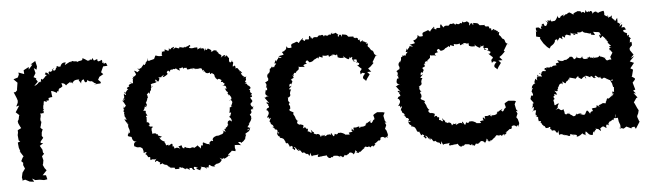

<svg xmlns="http://www.w3.org/2000/svg" viewBox="-38 -598 2534 746"><g transform="rotate(-5 1228.5 -225.0)"><path d="M379 -425C380 -436 376 -426 374 -429C374 -429 375 -437 373 -441C363 -436 354 -432 356 -445C353 -446 346 -441 340 -440C349 -434 339 -443 338 -451C330 -445 340 -434 336 -445C334 -444 323 -448 327 -444C316 -439 305 -446 320 -441C300 -455 295 -456 299 -451C294 -441 291 -448 277 -441C273 -446 281 -440 273 -444C256 -443 257 -453 253 -439C259 -448 251 -437 252 -445C243 -442 240 -439 228 -433C235 -450 234 -441 233 -443C216 -446 212 -432 212 -432C210 -426 213 -430 194 -429C197 -423 191 -435 203 -431C185 -424 197 -417 184 -415C173 -427 171 -414 186 -426C175 -411 163 -408 176 -408C166 -418 158 -414 166 -399C156 -414 147 -412 150 -406C142 -402 156 -404 154 -399C144 -395 149 -391 135 -384C132 -394 129 -382 131 -376C128 -372 121 -383 131 -376C122 -378 113 -370 121 -367C114 -375 119 -366 103 -363L118 -378L111 -389L114 -391L103 -397L112 -412L107 -432L117 -425L120 -437L115 -459L96 -447L103 -446L87 -428L88 -438L67 -427L68 -412L46 -420L47 -412L42 -401L26 -396L25 -395L39 -381L35 -356V-352L28 -345H21L31 -321L34 -311L33 -303L26 -289L38 -292L22 -267L36 -254L34 -253L31 -238L27 -232L28 -224L34 -211L38 -204L24 -197V-187L22 -178L24 -157L30 -153L20 -149L22 -129L27 -114L24 -115L36 -96L38 -95L33 -88L27 -76L34 -69L33 -60L39 -46L28 -31L24 -13L26 -2L24 0L36 -3L53 6L70 8L63 -5L75 2H92L109 5L122 3L118 -13L105 -14L122 -32L115 -41L108 -56L110 -55L113 -72L109 -88L118 -97L114 -102L113 -113L104 -129L118 -138L108 -140L109 -146L120 -159L115 -167L116 -180L121 -193C122 -190 110 -198 113 -202C118 -214 116 -218 111 -206C118 -212 118 -221 118 -222C113 -226 116 -228 116 -228C112 -234 122 -244 116 -254C131 -252 124 -259 133 -250C123 -257 136 -256 130 -262C120 -262 137 -265 130 -271C133 -289 127 -288 129 -281C135 -287 131 -286 135 -301C146 -296 150 -296 144 -302C158 -300 154 -303 154 -310C150 -312 159 -311 165 -314C171 -308 168 -326 169 -316C168 -316 168 -323 166 -337C170 -338 178 -334 189 -328C187 -338 193 -333 194 -333C200 -349 200 -348 193 -340C194 -346 207 -342 216 -358C209 -343 212 -362 208 -364C219 -364 223 -359 226 -354C229 -357 228 -357 246 -368C236 -357 246 -370 257 -358C245 -369 257 -362 251 -357C256 -375 269 -372 282 -373C270 -372 283 -364 285 -356C286 -373 297 -371 297 -371C299 -353 310 -359 310 -368C324 -355 326 -367 320 -359C327 -367 327 -357 331 -360C340 -349 328 -360 344 -350C341 -342 344 -353 334 -346L342 -349L360 -350L362 -355L352 -365L358 -376L374 -385L366 -393L376 -415L393 -416L388 -428Z M693 -381C696 -387 704 -373 698 -375C717 -373 716 -382 720 -373C723 -385 728 -377 721 -381C731 -368 733 -383 732 -373C749 -376 736 -376 741 -373C748 -376 760 -377 758 -366C752 -365 772 -366 768 -374C760 -358 763 -355 765 -364C772 -351 779 -351 792 -358C778 -361 790 -358 787 -349C800 -352 787 -357 802 -347C807 -340 800 -332 815 -331C805 -331 803 -337 814 -325C820 -331 819 -324 821 -330C820 -328 817 -329 830 -322C820 -307 835 -322 836 -309C842 -315 842 -295 828 -304C844 -294 843 -306 847 -284C849 -299 848 -278 839 -291C846 -272 845 -279 850 -273C852 -266 843 -276 853 -261C845 -254 854 -263 854 -263C866 -249 863 -244 853 -238C850 -240 866 -243 857 -245C866 -232 866 -236 858 -218C868 -214 855 -212 865 -219C865 -219 856 -214 851 -212C854 -212 849 -193 849 -192C862 -197 852 -187 852 -181C843 -180 848 -177 853 -181C840 -173 855 -180 856 -158C837 -173 851 -156 845 -162C840 -164 836 -149 841 -146C835 -141 837 -145 836 -141C840 -138 820 -138 834 -127C824 -137 821 -132 829 -120C811 -129 813 -130 820 -123C819 -110 809 -113 799 -108C797 -110 803 -108 803 -108H791C790 -107 777 -105 775 -95C780 -84 771 -91 771 -91C767 -87 760 -90 762 -76C762 -75 755 -85 751 -75C759 -78 755 -78 738 -87C732 -86 739 -68 734 -76C726 -80 728 -64 726 -63C728 -67 713 -75 716 -78C716 -78 705 -70 699 -68C701 -66 702 -76 685 -69C685 -69 689 -68 676 -71C673 -76 680 -65 665 -76C659 -68 663 -67 664 -69C652 -73 656 -77 652 -84C642 -76 635 -87 647 -70C631 -80 630 -73 624 -73C623 -82 624 -83 618 -81C619 -95 618 -96 602 -85C602 -88 607 -92 593 -88C591 -99 589 -97 587 -103C587 -110 587 -102 592 -105C588 -100 570 -112 570 -122C581 -117 566 -118 580 -123C566 -130 564 -126 564 -135C556 -135 565 -126 559 -136C554 -141 546 -137 543 -138C545 -147 540 -148 543 -159C543 -159 535 -155 549 -164C535 -170 536 -160 535 -175C537 -164 528 -171 535 -172C541 -179 524 -193 522 -176C530 -184 524 -199 528 -202C522 -208 521 -206 528 -201C520 -213 529 -209 531 -209C522 -225 528 -222 525 -217C526 -234 528 -227 516 -230C529 -243 517 -250 531 -242C530 -246 520 -255 531 -247C536 -253 524 -269 525 -256C532 -259 540 -281 533 -276C541 -276 539 -279 536 -294C539 -283 535 -294 535 -291C552 -304 535 -304 548 -293C546 -307 556 -303 553 -313C554 -312 557 -323 563 -323C549 -311 559 -321 554 -329C563 -335 566 -330 579 -337C570 -341 572 -340 575 -347C584 -334 585 -335 590 -349C583 -357 585 -352 601 -354C592 -355 607 -361 597 -356C610 -361 613 -368 602 -353C616 -354 626 -368 624 -364C615 -372 626 -376 626 -377C642 -365 626 -374 638 -380C641 -377 650 -381 647 -384C648 -374 665 -387 654 -386C661 -377 674 -370 672 -375C665 -386 670 -378 683 -385C688 -371 684 -387 701 -381ZM693 11C692 5 693 1 709 10C697 10 701 13 717 20C719 7 727 16 719 6C732 10 736 7 742 17C740 4 748 13 749 13C754 -5 756 2 750 6C757 -5 754 11 776 10C763 -7 763 -9 771 6C787 1 790 -11 782 1C785 -1 796 2 804 -14C798 -18 806 -8 796 -22C810 -10 817 -23 808 -26C812 -18 823 -13 812 -17C821 -17 835 -30 836 -30C838 -22 826 -30 832 -33C838 -39 840 -38 849 -49C840 -43 854 -45 859 -42C865 -54 850 -58 862 -44C860 -46 857 -52 859 -67C861 -64 867 -68 885 -63C883 -61 876 -74 872 -76C889 -78 890 -68 882 -73C896 -75 898 -86 901 -85C903 -98 906 -102 909 -103C909 -101 898 -100 897 -101C913 -98 900 -112 901 -104C916 -116 920 -110 925 -130C918 -118 910 -116 914 -122C915 -123 932 -127 914 -131C916 -135 930 -149 918 -143C921 -143 930 -154 932 -163C938 -167 939 -164 930 -164C937 -170 925 -181 927 -177C928 -182 939 -183 933 -195C933 -197 931 -199 944 -199C935 -208 937 -193 947 -213C941 -200 934 -214 933 -221C934 -220 935 -221 945 -233C938 -226 948 -231 931 -245C934 -240 941 -239 934 -246C948 -243 943 -261 931 -250C947 -261 945 -256 935 -267C938 -266 939 -280 926 -276C944 -276 942 -287 930 -292C930 -292 922 -289 938 -294C921 -289 935 -299 918 -302C935 -306 924 -301 920 -308C931 -322 919 -314 927 -328C912 -319 908 -326 924 -324C906 -334 909 -339 906 -345C915 -337 915 -344 898 -357C897 -343 906 -354 903 -347C899 -365 890 -367 889 -360C886 -374 891 -365 885 -374L878 -370C877 -384 887 -384 874 -393C881 -395 878 -392 869 -387C861 -392 869 -407 865 -407C867 -400 860 -412 858 -416C844 -405 851 -417 854 -418C844 -417 847 -418 834 -409C845 -422 828 -420 821 -432C834 -416 826 -435 815 -438C815 -438 814 -427 821 -438C802 -443 813 -436 797 -435C799 -436 807 -440 787 -449C783 -445 785 -440 775 -448C784 -456 776 -451 774 -439C774 -454 767 -451 762 -452C771 -453 750 -445 764 -458C759 -452 746 -450 745 -448C750 -454 746 -460 742 -456C737 -460 729 -451 715 -458C715 -467 723 -457 719 -469C704 -463 704 -459 703 -469C707 -455 691 -464 699 -464C691 -457 689 -463 681 -463C676 -467 683 -469 676 -459C660 -462 668 -468 652 -457C658 -469 663 -469 646 -463C639 -451 637 -465 637 -465C635 -448 635 -453 622 -459C616 -462 620 -450 623 -453C611 -454 608 -449 608 -453C612 -456 603 -440 609 -436C596 -435 595 -435 582 -440C584 -431 582 -437 587 -431C586 -441 582 -443 577 -429C577 -424 559 -424 557 -421C556 -420 547 -422 549 -430C556 -431 541 -411 541 -416C544 -406 545 -415 537 -410C543 -413 536 -400 533 -411C537 -410 523 -400 522 -394C511 -402 523 -388 514 -393C511 -394 501 -398 516 -388C499 -376 513 -382 494 -388C505 -367 501 -373 488 -362C490 -370 482 -362 492 -365C483 -357 479 -352 490 -360C485 -355 486 -346 486 -339C468 -348 469 -345 482 -340C474 -338 464 -334 471 -329C458 -324 459 -322 464 -319C471 -316 467 -324 457 -310C450 -301 449 -301 449 -310C460 -294 454 -294 447 -302C445 -285 453 -295 440 -277C459 -290 443 -278 451 -285C445 -277 444 -274 438 -276C444 -271 446 -263 451 -255C439 -243 438 -243 442 -256C442 -253 438 -236 444 -243C433 -228 448 -232 441 -227C444 -218 439 -213 447 -210C440 -208 447 -211 451 -196C449 -205 453 -198 440 -203C452 -184 441 -194 455 -186C445 -189 450 -182 454 -182C449 -173 459 -160 450 -176C456 -167 460 -153 456 -147C448 -160 460 -157 448 -141C449 -134 450 -136 464 -132C452 -144 459 -138 468 -121C470 -135 464 -127 463 -127C468 -111 476 -114 481 -113C466 -112 469 -97 470 -95C481 -92 474 -89 493 -90C487 -100 482 -89 493 -90C496 -84 500 -92 503 -76C507 -71 497 -67 511 -65C511 -65 497 -75 516 -67C504 -56 509 -61 510 -60C509 -65 518 -54 519 -50C521 -44 530 -55 527 -41C523 -34 527 -44 529 -36C539 -44 543 -31 555 -43C543 -34 542 -22 549 -30C555 -35 557 -25 565 -24C560 -13 561 -16 579 -21C568 -20 581 -12 587 -13C589 -13 594 -2 596 -17C591 -2 594 -8 599 -4C599 3 615 -3 606 3C608 -4 619 5 617 -1C623 10 616 7 637 7C635 -4 630 5 644 1C651 5 643 6 642 1C645 0 659 10 662 12C654 12 666 2 675 15C679 10 671 5 681 8C690 6 683 17 697 17Z M1389 -270 1394 -279 1405 -294 1396 -304H1412L1401 -317L1411 -324L1424 -337L1420 -340L1435 -365L1442 -363C1422 -372 1433 -375 1424 -384C1433 -375 1424 -387 1419 -387C1410 -401 1410 -400 1416 -394C1402 -407 1407 -402 1409 -414C1396 -413 1402 -414 1405 -418C1390 -421 1398 -428 1387 -421C1393 -425 1393 -434 1378 -420C1385 -425 1371 -430 1382 -432C1376 -433 1371 -426 1371 -438C1358 -445 1367 -432 1361 -441C1357 -436 1350 -451 1356 -446C1343 -446 1343 -447 1335 -447C1328 -458 1323 -457 1327 -446C1332 -458 1325 -455 1311 -458C1312 -447 1308 -448 1308 -455C1300 -463 1299 -451 1295 -449C1295 -468 1294 -455 1298 -458C1285 -467 1288 -466 1289 -467C1268 -458 1266 -470 1278 -470C1272 -468 1270 -471 1267 -460C1255 -466 1263 -455 1249 -459C1242 -465 1239 -452 1242 -453C1236 -471 1227 -458 1234 -464C1228 -458 1216 -466 1223 -454C1226 -466 1223 -464 1216 -457C1215 -452 1202 -463 1194 -450C1191 -460 1193 -459 1190 -453C1188 -467 1182 -466 1182 -454C1184 -446 1172 -453 1167 -450C1164 -443 1170 -443 1154 -452C1161 -455 1160 -442 1158 -457C1140 -441 1138 -439 1150 -439C1129 -440 1145 -443 1132 -445C1122 -441 1132 -444 1116 -439C1120 -441 1119 -424 1122 -440C1103 -439 1115 -424 1111 -424C1096 -421 1093 -427 1094 -430C1088 -430 1096 -421 1082 -414C1088 -406 1094 -419 1073 -410C1074 -405 1085 -398 1072 -398C1074 -396 1078 -400 1058 -395C1075 -386 1072 -385 1057 -390C1054 -398 1059 -390 1055 -385C1043 -374 1051 -370 1045 -382C1044 -373 1034 -364 1047 -369C1045 -361 1043 -368 1037 -353C1027 -364 1038 -346 1028 -357C1023 -354 1032 -354 1020 -349C1019 -336 1021 -342 1013 -328C1021 -336 1010 -321 1015 -334C1007 -328 1005 -318 1013 -310C1008 -315 1014 -315 1008 -298C1011 -305 1015 -308 997 -297C1005 -293 1002 -280 998 -278C1006 -280 1012 -282 1001 -278C1006 -273 1002 -261 998 -270C994 -254 990 -251 1008 -242C995 -248 994 -233 988 -242C994 -235 991 -237 1007 -216C990 -228 995 -213 1005 -212C994 -212 1007 -207 1004 -200C990 -195 999 -196 992 -190C991 -193 1006 -183 995 -191C1006 -180 1001 -174 993 -162C1000 -158 1000 -171 1000 -154C1009 -165 1008 -156 1004 -152C998 -138 1004 -151 1006 -135C1012 -132 1020 -125 1009 -123C1016 -128 1021 -124 1011 -122C1026 -118 1011 -107 1021 -121C1014 -111 1026 -112 1026 -112C1035 -101 1025 -104 1027 -100C1039 -102 1037 -92 1026 -99C1029 -77 1043 -87 1035 -79C1052 -74 1044 -81 1036 -80C1055 -72 1048 -76 1057 -60C1059 -59 1050 -65 1060 -55C1064 -53 1066 -58 1068 -62C1058 -58 1077 -41 1069 -40C1084 -44 1069 -48 1084 -39C1078 -30 1078 -40 1089 -26C1098 -38 1083 -31 1089 -38C1098 -34 1101 -16 1103 -29C1114 -22 1101 -16 1103 -27C1116 -25 1114 -8 1123 -14C1125 -17 1125 -11 1136 -6C1137 -12 1145 2 1141 -6C1142 1 1146 6 1148 -11C1152 4 1156 6 1154 4C1157 -2 1166 3 1180 -2C1170 12 1183 9 1191 6C1185 6 1192 11 1187 8C1201 4 1211 8 1210 3C1212 10 1219 19 1226 16C1232 10 1229 15 1232 13C1229 21 1243 3 1238 9C1255 11 1250 7 1264 17C1254 14 1272 6 1265 18C1263 7 1277 19 1271 18C1280 19 1280 4 1283 11C1299 13 1288 3 1297 8C1296 1 1309 -2 1317 11C1311 14 1326 3 1323 -6C1334 5 1332 3 1323 2C1335 8 1342 7 1336 1C1345 7 1344 -2 1360 -10C1351 -13 1356 -7 1364 -16C1373 -12 1376 -14 1375 -13C1378 -17 1373 -18 1386 -10C1381 -13 1397 -23 1395 -11C1384 -28 1388 -14 1395 -14C1405 -20 1406 -25 1398 -22C1414 -31 1416 -37 1419 -35C1413 -36 1427 -30 1425 -44C1433 -43 1420 -46 1424 -45C1434 -50 1440 -47 1444 -41C1443 -46 1450 -49 1454 -43C1441 -42 1460 -46 1454 -60L1451 -71L1446 -78L1452 -92L1447 -103L1454 -101L1448 -109L1444 -129L1450 -141L1443 -143L1421 -145L1410 -139L1405 -135C1410 -119 1408 -124 1408 -118C1400 -116 1403 -111 1396 -105C1390 -109 1387 -108 1396 -116C1373 -105 1380 -106 1370 -99C1379 -96 1362 -93 1378 -109C1372 -92 1361 -94 1351 -94C1351 -94 1351 -84 1345 -95C1357 -100 1345 -96 1334 -93C1343 -88 1337 -95 1324 -93C1323 -77 1334 -76 1315 -91C1324 -89 1309 -85 1320 -78C1302 -74 1302 -79 1308 -68C1301 -67 1285 -71 1290 -67C1294 -69 1283 -76 1270 -79C1284 -65 1281 -79 1263 -78C1261 -72 1255 -71 1250 -76C1246 -63 1245 -63 1237 -79C1244 -82 1228 -79 1237 -71C1223 -82 1225 -68 1224 -76C1210 -68 1203 -65 1217 -82C1210 -69 1202 -75 1200 -72C1202 -87 1200 -69 1194 -69C1193 -85 1173 -83 1175 -73C1184 -86 1163 -79 1170 -88C1160 -94 1166 -92 1158 -100C1164 -84 1160 -85 1150 -94C1139 -89 1155 -107 1142 -105C1146 -96 1139 -109 1139 -109C1139 -112 1132 -111 1128 -107C1134 -122 1133 -119 1119 -124C1121 -124 1113 -123 1123 -120C1105 -127 1106 -131 1111 -139C1117 -141 1107 -134 1112 -138C1104 -140 1106 -150 1098 -155C1092 -157 1114 -136 1095 -167C1104 -173 1088 -176 1084 -180C1083 -184 1087 -171 1082 -184C1087 -194 1088 -180 1086 -189C1086 -196 1088 -198 1080 -207C1085 -199 1079 -215 1088 -208C1076 -223 1082 -222 1081 -230C1090 -239 1083 -229 1078 -230C1092 -235 1092 -240 1090 -247C1091 -255 1095 -261 1096 -262C1079 -263 1094 -267 1099 -277C1092 -274 1082 -268 1091 -271C1088 -280 1094 -290 1099 -281C1099 -290 1108 -290 1100 -298C1097 -302 1112 -307 1096 -299C1105 -307 1115 -302 1106 -315C1102 -314 1119 -322 1109 -313C1108 -321 1118 -333 1122 -320C1116 -326 1129 -341 1121 -328C1136 -343 1131 -330 1133 -350C1132 -348 1138 -344 1134 -348C1137 -344 1144 -348 1157 -344C1149 -350 1149 -354 1166 -357C1158 -361 1161 -365 1166 -369C1171 -371 1177 -358 1174 -362C1182 -359 1192 -366 1192 -367C1199 -374 1190 -365 1209 -377C1210 -370 1214 -372 1214 -381C1215 -375 1212 -368 1215 -380C1235 -372 1227 -373 1229 -383C1245 -378 1251 -383 1251 -384C1256 -371 1249 -376 1267 -381C1265 -375 1268 -374 1264 -382C1278 -387 1288 -371 1281 -379C1286 -386 1286 -382 1287 -371C1297 -366 1301 -367 1310 -367C1310 -378 1305 -379 1315 -366C1306 -376 1321 -361 1328 -360C1317 -358 1336 -357 1332 -370C1335 -359 1342 -368 1342 -368C1348 -362 1332 -362 1354 -349C1337 -349 1345 -360 1359 -356C1361 -341 1363 -341 1354 -348C1362 -347 1366 -340 1368 -341C1369 -331 1358 -333 1358 -335C1367 -326 1378 -316 1376 -319C1372 -306 1366 -316 1370 -297C1380 -305 1375 -303 1388 -299C1372 -284 1378 -278 1388 -273L1384 -275Z M1901 -270 1906 -279 1917 -294 1908 -304H1924L1913 -317L1923 -324L1936 -337L1932 -340L1947 -365L1954 -363C1934 -372 1945 -375 1936 -384C1945 -375 1936 -387 1931 -387C1922 -401 1922 -400 1928 -394C1914 -407 1919 -402 1921 -414C1908 -413 1914 -414 1917 -418C1902 -421 1910 -428 1899 -421C1905 -425 1905 -434 1890 -420C1897 -425 1883 -430 1894 -432C1888 -433 1883 -426 1883 -438C1870 -445 1879 -432 1873 -441C1869 -436 1862 -451 1868 -446C1855 -446 1855 -447 1847 -447C1840 -458 1835 -457 1839 -446C1844 -458 1837 -455 1823 -458C1824 -447 1820 -448 1820 -455C1812 -463 1811 -451 1807 -449C1807 -468 1806 -455 1810 -458C1797 -467 1800 -466 1801 -467C1780 -458 1778 -470 1790 -470C1784 -468 1782 -471 1779 -460C1767 -466 1775 -455 1761 -459C1754 -465 1751 -452 1754 -453C1748 -471 1739 -458 1746 -464C1740 -458 1728 -466 1735 -454C1738 -466 1735 -464 1728 -457C1727 -452 1714 -463 1706 -450C1703 -460 1705 -459 1702 -453C1700 -467 1694 -466 1694 -454C1696 -446 1684 -453 1679 -450C1676 -443 1682 -443 1666 -452C1673 -455 1672 -442 1670 -457C1652 -441 1650 -439 1662 -439C1641 -440 1657 -443 1644 -445C1634 -441 1644 -444 1628 -439C1632 -441 1631 -424 1634 -440C1615 -439 1627 -424 1623 -424C1608 -421 1605 -427 1606 -430C1600 -430 1608 -421 1594 -414C1600 -406 1606 -419 1585 -410C1586 -405 1597 -398 1584 -398C1586 -396 1590 -400 1570 -395C1587 -386 1584 -385 1569 -390C1566 -398 1571 -390 1567 -385C1555 -374 1563 -370 1557 -382C1556 -373 1546 -364 1559 -369C1557 -361 1555 -368 1549 -353C1539 -364 1550 -346 1540 -357C1535 -354 1544 -354 1532 -349C1531 -336 1533 -342 1525 -328C1533 -336 1522 -321 1527 -334C1519 -328 1517 -318 1525 -310C1520 -315 1526 -315 1520 -298C1523 -305 1527 -308 1509 -297C1517 -293 1514 -280 1510 -278C1518 -280 1524 -282 1513 -278C1518 -273 1514 -261 1510 -270C1506 -254 1502 -251 1520 -242C1507 -248 1506 -233 1500 -242C1506 -235 1503 -237 1519 -216C1502 -228 1507 -213 1517 -212C1506 -212 1519 -207 1516 -200C1502 -195 1511 -196 1504 -190C1503 -193 1518 -183 1507 -191C1518 -180 1513 -174 1505 -162C1512 -158 1512 -171 1512 -154C1521 -165 1520 -156 1516 -152C1510 -138 1516 -151 1518 -135C1524 -132 1532 -125 1521 -123C1528 -128 1533 -124 1523 -122C1538 -118 1523 -107 1533 -121C1526 -111 1538 -112 1538 -112C1547 -101 1537 -104 1539 -100C1551 -102 1549 -92 1538 -99C1541 -77 1555 -87 1547 -79C1564 -74 1556 -81 1548 -80C1567 -72 1560 -76 1569 -60C1571 -59 1562 -65 1572 -55C1576 -53 1578 -58 1580 -62C1570 -58 1589 -41 1581 -40C1596 -44 1581 -48 1596 -39C1590 -30 1590 -40 1601 -26C1610 -38 1595 -31 1601 -38C1610 -34 1613 -16 1615 -29C1626 -22 1613 -16 1615 -27C1628 -25 1626 -8 1635 -14C1637 -17 1637 -11 1648 -6C1649 -12 1657 2 1653 -6C1654 1 1658 6 1660 -11C1664 4 1668 6 1666 4C1669 -2 1678 3 1692 -2C1682 12 1695 9 1703 6C1697 6 1704 11 1699 8C1713 4 1723 8 1722 3C1724 10 1731 19 1738 16C1744 10 1741 15 1744 13C1741 21 1755 3 1750 9C1767 11 1762 7 1776 17C1766 14 1784 6 1777 18C1775 7 1789 19 1783 18C1792 19 1792 4 1795 11C1811 13 1800 3 1809 8C1808 1 1821 -2 1829 11C1823 14 1838 3 1835 -6C1846 5 1844 3 1835 2C1847 8 1854 7 1848 1C1857 7 1856 -2 1872 -10C1863 -13 1868 -7 1876 -16C1885 -12 1888 -14 1887 -13C1890 -17 1885 -18 1898 -10C1893 -13 1909 -23 1907 -11C1896 -28 1900 -14 1907 -14C1917 -20 1918 -25 1910 -22C1926 -31 1928 -37 1931 -35C1925 -36 1939 -30 1937 -44C1945 -43 1932 -46 1936 -45C1946 -50 1952 -47 1956 -41C1955 -46 1962 -49 1966 -43C1953 -42 1972 -46 1966 -60L1963 -71L1958 -78L1964 -92L1959 -103L1966 -101L1960 -109L1956 -129L1962 -141L1955 -143L1933 -145L1922 -139L1917 -135C1922 -119 1920 -124 1920 -118C1912 -116 1915 -111 1908 -105C1902 -109 1899 -108 1908 -116C1885 -105 1892 -106 1882 -99C1891 -96 1874 -93 1890 -109C1884 -92 1873 -94 1863 -94C1863 -94 1863 -84 1857 -95C1869 -100 1857 -96 1846 -93C1855 -88 1849 -95 1836 -93C1835 -77 1846 -76 1827 -91C1836 -89 1821 -85 1832 -78C1814 -74 1814 -79 1820 -68C1813 -67 1797 -71 1802 -67C1806 -69 1795 -76 1782 -79C1796 -65 1793 -79 1775 -78C1773 -72 1767 -71 1762 -76C1758 -63 1757 -63 1749 -79C1756 -82 1740 -79 1749 -71C1735 -82 1737 -68 1736 -76C1722 -68 1715 -65 1729 -82C1722 -69 1714 -75 1712 -72C1714 -87 1712 -69 1706 -69C1705 -85 1685 -83 1687 -73C1696 -86 1675 -79 1682 -88C1672 -94 1678 -92 1670 -100C1676 -84 1672 -85 1662 -94C1651 -89 1667 -107 1654 -105C1658 -96 1651 -109 1651 -109C1651 -112 1644 -111 1640 -107C1646 -122 1645 -119 1631 -124C1633 -124 1625 -123 1635 -120C1617 -127 1618 -131 1623 -139C1629 -141 1619 -134 1624 -138C1616 -140 1618 -150 1610 -155C1604 -157 1626 -136 1607 -167C1616 -173 1600 -176 1596 -180C1595 -184 1599 -171 1594 -184C1599 -194 1600 -180 1598 -189C1598 -196 1600 -198 1592 -207C1597 -199 1591 -215 1600 -208C1588 -223 1594 -222 1593 -230C1602 -239 1595 -229 1590 -230C1604 -235 1604 -240 1602 -247C1603 -255 1607 -261 1608 -262C1591 -263 1606 -267 1611 -277C1604 -274 1594 -268 1603 -271C1600 -280 1606 -290 1611 -281C1611 -290 1620 -290 1612 -298C1609 -302 1624 -307 1608 -299C1617 -307 1627 -302 1618 -315C1614 -314 1631 -322 1621 -313C1620 -321 1630 -333 1634 -320C1628 -326 1641 -341 1633 -328C1648 -343 1643 -330 1645 -350C1644 -348 1650 -344 1646 -348C1649 -344 1656 -348 1669 -344C1661 -350 1661 -354 1678 -357C1670 -361 1673 -365 1678 -369C1683 -371 1689 -358 1686 -362C1694 -359 1704 -366 1704 -367C1711 -374 1702 -365 1721 -377C1722 -370 1726 -372 1726 -381C1727 -375 1724 -368 1727 -380C1747 -372 1739 -373 1741 -383C1757 -378 1763 -383 1763 -384C1768 -371 1761 -376 1779 -381C1777 -375 1780 -374 1776 -382C1790 -387 1800 -371 1793 -379C1798 -386 1798 -382 1799 -371C1809 -366 1813 -367 1822 -367C1822 -378 1817 -379 1827 -366C1818 -376 1833 -361 1840 -360C1829 -358 1848 -357 1844 -370C1847 -359 1854 -368 1854 -368C1860 -362 1844 -362 1866 -349C1849 -349 1857 -360 1871 -356C1873 -341 1875 -341 1866 -348C1874 -347 1878 -340 1880 -341C1881 -331 1870 -333 1870 -335C1879 -326 1890 -316 1888 -319C1884 -306 1878 -316 1882 -297C1892 -305 1887 -303 1900 -299C1884 -284 1890 -278 1900 -273L1896 -275Z M2416 -229 2432 -249 2416 -256 2435 -275 2421 -269 2433 -281 2420 -300C2420 -300 2422 -313 2416 -303C2429 -317 2430 -322 2430 -311C2430 -332 2432 -337 2418 -325C2428 -328 2419 -343 2429 -345C2418 -352 2428 -346 2420 -353C2426 -361 2413 -362 2418 -354C2413 -356 2413 -370 2418 -365C2410 -369 2404 -368 2400 -378C2418 -385 2417 -376 2411 -383C2407 -388 2411 -393 2395 -390C2404 -406 2398 -405 2388 -394C2392 -406 2392 -409 2400 -409C2380 -402 2396 -406 2381 -411C2382 -413 2383 -416 2382 -429C2376 -422 2375 -417 2372 -417C2373 -426 2361 -424 2364 -430C2355 -428 2368 -438 2360 -441C2363 -433 2362 -441 2347 -432C2351 -446 2340 -443 2349 -436C2328 -443 2326 -456 2333 -440C2335 -457 2332 -460 2331 -461C2321 -459 2307 -457 2309 -450C2314 -449 2307 -462 2306 -455C2305 -467 2287 -457 2288 -451C2289 -468 2277 -466 2278 -461C2270 -470 2268 -451 2263 -470C2262 -471 2260 -458 2257 -459C2257 -457 2255 -469 2245 -460C2248 -469 2230 -468 2229 -468C2231 -466 2212 -464 2214 -457C2218 -452 2207 -462 2199 -466C2199 -466 2189 -465 2185 -455C2194 -460 2184 -465 2176 -453C2173 -455 2173 -453 2178 -462C2177 -457 2161 -458 2161 -447C2163 -452 2153 -442 2153 -456C2148 -459 2156 -458 2151 -454C2146 -445 2142 -436 2133 -438C2127 -435 2122 -438 2123 -449C2123 -433 2112 -446 2111 -442C2120 -427 2112 -439 2102 -443C2113 -434 2112 -433 2104 -421C2091 -426 2102 -421 2094 -432C2087 -428 2082 -426 2093 -422C2078 -424 2085 -414 2086 -411C2073 -416 2081 -420 2064 -418C2061 -403 2073 -403 2060 -402L2070 -406L2063 -401L2062 -384L2078 -380L2076 -376L2079 -370L2088 -355L2101 -340L2110 -333L2115 -340C2112 -342 2112 -342 2112 -338C2114 -343 2129 -345 2134 -361C2126 -361 2135 -364 2127 -354C2135 -367 2142 -370 2145 -361C2138 -359 2146 -373 2142 -358C2155 -372 2147 -377 2164 -364C2160 -377 2162 -379 2173 -370C2177 -375 2169 -384 2178 -377C2175 -381 2181 -381 2181 -381C2197 -377 2196 -370 2197 -388C2199 -383 2203 -383 2217 -381C2202 -371 2208 -382 2210 -383C2219 -384 2227 -372 2222 -386C2230 -387 2232 -382 2243 -389C2248 -380 2261 -382 2254 -381C2253 -385 2273 -374 2274 -378C2283 -380 2274 -381 2275 -373C2293 -369 2293 -367 2284 -383C2300 -381 2290 -381 2305 -380C2313 -379 2310 -364 2319 -360C2303 -377 2306 -368 2310 -356C2323 -363 2314 -368 2317 -364C2319 -365 2331 -351 2330 -351C2327 -349 2322 -346 2333 -351C2330 -346 2336 -343 2344 -334C2336 -344 2331 -339 2349 -323C2331 -320 2348 -317 2351 -318C2332 -315 2348 -305 2340 -302C2346 -305 2340 -299 2343 -308L2352 -296L2342 -280L2346 -270C2332 -268 2342 -272 2328 -263C2341 -262 2342 -274 2335 -269C2322 -263 2325 -278 2316 -280C2324 -264 2313 -284 2326 -277C2313 -279 2318 -283 2298 -286C2301 -287 2304 -274 2303 -289C2292 -281 2298 -283 2275 -282C2283 -290 2279 -289 2278 -280C2264 -289 2263 -279 2262 -289C2256 -279 2245 -291 2256 -282C2237 -278 2234 -282 2233 -294C2233 -285 2229 -289 2226 -285C2215 -287 2209 -289 2214 -296C2213 -283 2193 -283 2202 -281C2196 -293 2196 -295 2184 -294C2185 -290 2175 -287 2173 -285C2170 -282 2165 -285 2172 -282C2161 -289 2162 -275 2147 -283C2158 -275 2158 -278 2136 -286C2137 -281 2148 -267 2145 -276C2135 -275 2123 -275 2132 -266C2116 -264 2119 -268 2111 -259C2114 -258 2108 -263 2109 -266C2110 -263 2108 -256 2090 -262C2099 -253 2087 -261 2085 -259C2081 -250 2088 -246 2087 -255C2090 -244 2088 -247 2077 -248C2064 -243 2077 -234 2061 -238C2064 -245 2071 -233 2070 -226C2059 -234 2049 -221 2055 -236C2060 -230 2056 -228 2051 -225C2049 -218 2057 -207 2045 -221C2038 -205 2038 -208 2047 -200C2047 -206 2034 -204 2028 -189C2033 -190 2028 -193 2027 -180C2026 -191 2032 -184 2032 -185C2026 -180 2028 -168 2024 -177C2033 -161 2032 -152 2025 -158C2017 -150 2023 -144 2019 -147C2017 -141 2033 -130 2029 -126C2032 -124 2022 -128 2027 -121C2020 -119 2033 -128 2020 -105C2032 -121 2031 -107 2024 -95C2020 -96 2023 -99 2037 -99C2035 -91 2034 -84 2033 -83C2044 -74 2035 -76 2028 -79C2034 -78 2042 -69 2045 -71C2040 -75 2043 -58 2044 -55C2053 -58 2056 -49 2047 -51C2045 -51 2052 -51 2054 -46C2055 -38 2063 -38 2061 -34C2065 -36 2064 -36 2069 -26C2067 -27 2082 -25 2081 -29C2087 -32 2089 -21 2083 -24C2093 -14 2088 -24 2092 -12C2090 -18 2107 -14 2104 -13C2109 -2 2114 -1 2116 -14C2117 1 2118 3 2119 6C2119 6 2122 -4 2140 9C2133 2 2143 8 2143 8C2153 8 2155 16 2161 10C2156 1 2172 9 2176 10C2169 15 2177 1 2176 9C2184 9 2189 11 2185 17C2188 18 2196 17 2209 6C2212 13 2209 6 2224 17C2218 18 2220 2 2222 0C2232 7 2231 16 2248 16C2249 10 2252 -4 2254 8C2257 -5 2267 -1 2260 -9C2271 -1 2266 -12 2281 4C2282 -9 2272 -9 2274 -1C2292 -20 2292 -13 2303 -6C2307 -15 2292 -22 2301 -10C2305 -15 2301 -25 2315 -15C2305 -27 2326 -28 2318 -39C2323 -30 2315 -36 2322 -30C2332 -42 2335 -33 2333 -32C2337 -43 2329 -37 2342 -44C2342 -44 2352 -53 2340 -46C2341 -47 2341 -53 2344 -57L2341 -41L2351 -42L2353 -27L2358 -13V2L2352 -3L2370 2L2381 -5L2400 4L2401 0L2412 -2L2417 7L2434 -20L2432 -22L2426 -39L2427 -44L2431 -52L2434 -64L2429 -73L2421 -91L2418 -96L2429 -112L2434 -114L2420 -132L2429 -130L2419 -142L2428 -145L2420 -173L2430 -184V-189L2418 -197L2420 -199L2426 -223C2422 -225 2419 -227 2416 -229ZM2113 -136C2104 -147 2113 -150 2115 -149C2105 -159 2120 -152 2124 -152C2119 -166 2111 -171 2111 -169C2127 -163 2130 -163 2125 -178C2119 -170 2122 -174 2128 -173C2130 -174 2131 -179 2127 -177C2135 -181 2132 -194 2145 -194C2151 -187 2147 -187 2149 -202C2150 -200 2162 -187 2162 -197C2162 -203 2163 -195 2162 -197C2163 -202 2168 -197 2176 -212C2177 -203 2179 -196 2177 -214C2194 -209 2196 -210 2200 -207C2209 -214 2203 -214 2215 -217C2206 -213 2215 -210 2223 -204C2232 -213 2240 -218 2242 -205C2235 -210 2238 -200 2240 -216C2260 -210 2257 -203 2260 -213C2272 -210 2266 -199 2281 -205C2273 -207 2271 -205 2279 -213C2290 -202 2292 -202 2299 -208C2292 -204 2304 -194 2306 -200C2314 -204 2310 -201 2320 -198C2318 -205 2322 -187 2324 -198C2321 -204 2320 -192 2323 -196C2338 -184 2344 -193 2340 -194C2344 -193 2348 -181 2333 -191L2340 -177L2343 -163L2346 -162L2345 -143C2333 -149 2340 -141 2339 -135C2346 -142 2342 -135 2342 -135C2331 -126 2331 -137 2340 -130C2329 -129 2337 -139 2336 -127C2330 -130 2334 -126 2321 -119C2314 -126 2313 -110 2311 -109C2311 -109 2310 -112 2309 -102C2299 -105 2298 -100 2304 -100C2298 -109 2297 -100 2280 -97C2287 -92 2285 -88 2273 -98C2270 -80 2272 -82 2272 -90C2265 -86 2261 -90 2253 -86C2263 -68 2249 -83 2245 -67C2241 -72 2238 -81 2233 -80C2225 -71 2229 -59 2210 -68C2205 -59 2208 -73 2215 -69C2197 -77 2192 -61 2191 -74C2190 -68 2189 -62 2179 -63C2173 -70 2164 -69 2163 -80C2165 -77 2166 -71 2159 -76C2152 -71 2145 -70 2153 -75C2142 -70 2150 -83 2143 -89C2145 -87 2146 -81 2143 -94C2133 -84 2127 -98 2123 -98C2121 -98 2130 -98 2112 -94C2130 -103 2115 -103 2128 -117C2119 -119 2113 -108 2110 -113C2109 -123 2109 -123 2110 -118C2108 -132 2106 -131 2109 -134Z"/></g></svg>

Font: Charger Distortion
Style: 1
Weight: 400
Designer: Jasper
Foundry: Cannot Into Space Fonts
Version: Version 0.98